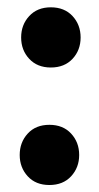

<svg xmlns="http://www.w3.org/2000/svg" viewBox="-20 -498 275 533"><path d="M38.7 -394Q38.7 -429.2 61.1 -453.4Q83.5 -477.7 121.1 -477.7Q158.9 -477.7 181.4 -453.4Q203.8 -429.2 203.8 -394Q203.8 -358.8 181.4 -334.7Q158.9 -310.6 121.1 -310.6Q83.5 -310.6 61.1 -334.7Q38.7 -358.8 38.7 -394ZM34.7 -67.7Q34.7 -103 57 -127.2Q79.2 -151.5 117.1 -151.5Q155 -151.5 177.4 -127.2Q199.8 -103 199.8 -67.7Q199.8 -32.9 177.4 -8.6Q155 15.6 117.1 15.6Q79.2 15.6 57 -8.6Q34.7 -32.9 34.7 -67.7Z"/></svg>

Font: Baloo Tamma 2
Style: Regular
Weight: 400
Designer: Divya Kowshik, Shuchita Grover and Ek Type
Foundry: Ek Type
Version: Version 1.700